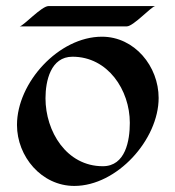

<svg xmlns="http://www.w3.org/2000/svg" viewBox="-20 -605 578 633"><path d="M503 -282C503 -386 424 -484 316 -484C174 -484 36 -333 36 -193C36 -89 117 8 225 8C366 8 503 -145 503 -282ZM408 -200C408 -142 394 -57 319 -57C199 -57 130 -172 130 -281C130 -338 147 -418 219 -418C336 -418 408 -308 408 -200ZM140 -585C117 -585 58 -520 45 -518H398C420 -518 479 -584 492 -585Z"/></svg>

Font: Fondamento
Style: Regular
Weight: 400
Designer: Astigmatic (AOETI)
Foundry: Astigmatic (AOETI)
Version: Version 1.001